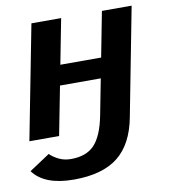

<svg xmlns="http://www.w3.org/2000/svg" viewBox="-82 -598 769 876"><g transform="rotate(-10 302.0 -160.0)"><path d="M390.6 -226.1H201.7L157.7 0H20L122.6 -528.3H260.3L219.7 -319.3H408.7L449.2 -528.3H586.9L490.2 -27.8Q467.3 93.3 395.3 150.4Q323.2 207.5 190.4 207.5Q54.2 207.5 1.5 135.3L96.7 72.3Q111.8 87.9 137 100.3Q162.1 112.8 193.4 112.8Q265.6 112.8 303 72.3Q340.3 31.7 357.9 -57.6Z"/></g></svg>

Font: Liberation Sans
Style: Bold Italic
Weight: 700
Italic angle: -12°
Designer: Steve Matteson
Foundry: Ascender Corporation
Version: Version 2.1.5